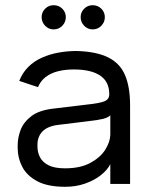

<svg xmlns="http://www.w3.org/2000/svg" viewBox="-20 -707 584 738"><path d="M231 11Q163 11 123 -10.5Q83 -32 65.5 -66Q48 -100 48 -137V-150Q48 -177 59 -207Q70 -237 100.5 -260.5Q131 -284 189 -290L314 -305Q362 -310 381 -317.5Q400 -325 400 -345Q400 -393 365 -416.5Q330 -440 264 -440Q230 -440 202.5 -433Q175 -426 155.5 -411Q136 -396 126 -372L54 -396Q66 -427 88.5 -449.5Q111 -472 141.5 -485.5Q172 -499 206 -505Q240 -511 274 -511Q350 -509 395.5 -486.5Q441 -464 460.5 -418.5Q480 -373 480 -302V0H404V-76Q393 -54 368 -34Q343 -14 307.5 -1.5Q272 11 231 11ZM230 -60Q289 -60 327.5 -81Q366 -102 384.5 -131.5Q403 -161 404 -188Q404 -206 404 -229Q404 -252 404 -264Q396 -255 375.5 -250Q355 -245 318 -241L204 -227Q163 -222 143.5 -202Q124 -182 124 -151V-143Q124 -122 133.5 -103Q143 -84 166 -72Q189 -60 230 -60ZM186 -594Q167 -594 153.5 -608Q140 -622 140 -641Q140 -660 153.5 -673.5Q167 -687 186 -687Q206 -687 219.5 -673.5Q233 -660 233 -641Q233 -622 219.5 -608Q206 -594 186 -594ZM336 -594Q317 -594 303.5 -608Q290 -622 290 -641Q290 -660 303.5 -673.5Q317 -687 336 -687Q356 -687 369.5 -673.5Q383 -660 383 -641Q383 -622 369.5 -608Q356 -594 336 -594Z"/></svg>

Font: Nata Sans
Style: Regular
Weight: 400
Designer: Daniel Uzquiano Cruz
Version: Version 1.001